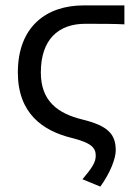

<svg xmlns="http://www.w3.org/2000/svg" viewBox="-20 -506 506 710"><path d="M351 184C388 133 408 80 408 50C408 -11 378 -41 285 -64C194 -86 131 -132 131 -238C131 -359 195 -418 295 -418C349 -418 401 -418 440 -416V-486H289C152 -486 46 -408 46 -238C46 -86 139 -22 245 4C322 23 334 43 334 70C334 94 321 114 285 157Z"/></svg>

Font: Giro Sans Regular
Style: Regular
Weight: 400
Designer: Paul D. Hunt
Foundry: Adobe Systems Incorporated
Version: Version 1.000;PS 1.0;hotconv 1.0.88;makeotf.lib2.5.647800